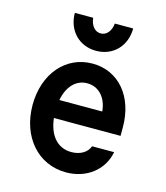

<svg xmlns="http://www.w3.org/2000/svg" viewBox="-115 -861 831 960"><g transform="rotate(15 300.0 -381.0)"><path d="M188 -237H533V-282C533 -441 440 -550 305 -550C167 -550 68 -435 68 -273C68 -108 171 10 316 10C422 10 505 -54 523 -150H409C397 -116 361 -95 316 -95C244 -95 198 -148 188 -237ZM305 -448C364 -448 407 -402 413 -331H191C205 -404 247 -448 305 -448ZM248 -772H153C153 -681 216 -616 304 -616C392 -616 455 -681 455 -772H360C356 -732 334 -706 304 -706C274 -706 252 -732 248 -772Z"/></g></svg>

Font: CommitMono
Style: Bold
Weight: 700
Monospace: yes
Designer: Eigil Nikolajsen
Foundry: Eigil Nikolajsen
Version: Version 1.143